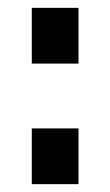

<svg xmlns="http://www.w3.org/2000/svg" viewBox="-20 -469 279 489"><path d="M61 -142H180V0H61ZM61 -449H180V-307H61Z"/></svg>

Font: Zilla Slab SemiBold
Style: Regular
Weight: 600
Designer: Typotheque.com
Foundry: Typotheque type foundry
Version: Version 1.1; 2017